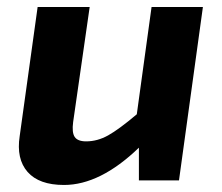

<svg xmlns="http://www.w3.org/2000/svg" viewBox="-20 -513 632 546"><path d="M557 -493 489 0H375V-93Q265 13 162 13Q91 13 58.5 -24Q26 -61 36 -126L87 -493H235L188 -166Q184 -136 192.5 -123.5Q201 -111 225 -111Q257 -111 287.5 -128Q318 -145 369 -188L411 -493Z"/></svg>

Font: Exo 2.0
Style: Bold Italic
Weight: 700
Italic angle: -8°
Designer: Natanael Gama
Version: Version 1.001;PS 001.001;hotconv 1.0.70;makeotf.lib2.5.58329